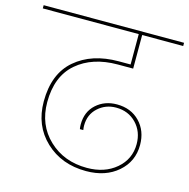

<svg xmlns="http://www.w3.org/2000/svg" viewBox="-140 -843 909 922"><g transform="rotate(15 314.0 -381.5)"><path d="M-35 -724V-740H663V-724H459V-557H383Q257 -557 179.5 -490.5Q102 -424 102 -295Q102 -182 177.5 -110.5Q253 -39 367 -39Q455 -39 512 -87.5Q569 -136 569 -211Q569 -273 529.5 -314Q490 -355 429 -355Q377 -355 339.5 -321Q302 -287 302 -232Q302 -222 304 -210H287Q285 -222 285 -233Q285 -296 326.5 -333.5Q368 -371 429 -371Q499 -371 542.5 -326Q586 -281 586 -211Q586 -129 525 -76Q464 -23 367 -23Q245 -23 165 -98.5Q85 -174 85 -294Q85 -432 167.5 -502.5Q250 -573 383 -573H442V-724Z"/></g></svg>

Font: Poppins Thin
Style: Regular
Weight: 250
Designer: Ninad Kale (Devanagari), Jonny Pinhorn (Latin)
Foundry: Indian Type Foundry
Version: Version 3.200;PS 1.000;hotconv 16.6.54;makeotf.lib2.5.65590